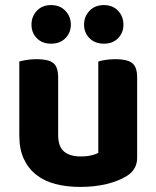

<svg xmlns="http://www.w3.org/2000/svg" viewBox="-20 -721 616 756"><path d="M520 -100Q520 -53 479 -28Q447 -8 400 3.5Q353 15 296 15Q242 15 198 3.5Q154 -8 122.5 -33Q91 -58 73.5 -96Q56 -134 56 -188V-479Q67 -482 85 -485Q103 -488 125 -488Q170 -488 189.5 -473Q209 -458 209 -416V-189Q209 -144 232 -124.5Q255 -105 297 -105Q323 -105 340.5 -109.5Q358 -114 367 -119V-479Q377 -482 395 -485Q413 -488 435 -488Q480 -488 500 -473Q520 -458 520 -416ZM259 -624Q259 -592 237.5 -570.5Q216 -549 181 -549Q146 -549 125 -570.5Q104 -592 104 -624Q104 -656 125 -678.5Q146 -701 181 -701Q216 -701 237.5 -678.5Q259 -656 259 -624ZM466 -624Q466 -592 445 -570.5Q424 -549 389 -549Q354 -549 332.5 -570.5Q311 -592 311 -624Q311 -656 332.5 -678.5Q354 -701 389 -701Q424 -701 445 -678.5Q466 -656 466 -624Z"/></svg>

Font: Baloo Thambi 2
Style: Bold
Weight: 700
Designer: Aadarsh Rajan and Ek Type
Foundry: Ek Type
Version: Version 1.640;hotconv 1.0.111;makeotfexe 2.5.65597; ttfautoh